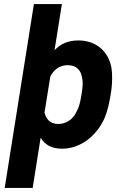

<svg xmlns="http://www.w3.org/2000/svg" viewBox="-20 -720 576 940"><path d="M526 -386C513 -463 456 -522 363 -522C312 -522 275 -504 247 -474L283 -700H146L3 200H140L179 -46C198 -13 231 8 284 8C370 8 451 -50 492 -142C507 -178 515 -215 522 -258C527 -287 529 -314 529 -339C529 -355 528 -371 526 -386ZM354 -172C338 -137 305 -113 265 -113C225 -113 205 -138 198 -169L226 -344C241 -377 271 -401 311 -401C352 -401 376 -377 381 -343C383 -334 385 -325 385 -313C385 -299 383 -281 379 -257C372 -212 365 -191 354 -172Z"/></svg>

Font: Arthouse Owned
Style: Bold Italic
Weight: 700
Italic angle: -10°
Designer: Jeremy Tribby
Foundry: Tribby Type
Version: Version 1.000;PS 001.000;hotconv 1.0.88;makeotf.lib2.5.64775